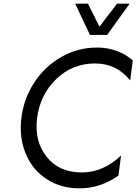

<svg xmlns="http://www.w3.org/2000/svg" viewBox="-20 -1020 746 1050"><path d="M472 -829 391 -1000H461L524 -874L620 -1000H689L566 -829ZM416 10Q311 10 233.5 -41.5Q156 -93 120 -181Q84 -269 97 -375Q110 -481 167.5 -569Q225 -657 315.5 -708.5Q406 -760 510 -760Q624 -760 706 -690L692 -580Q618 -673 500 -673Q376 -673 287.5 -587.5Q199 -502 183 -375Q167 -248 235 -162.5Q303 -77 426 -77Q546 -77 642 -170L628 -60Q529 10 416 10Z"/></svg>

Font: Orkney
Style: Italic
Weight: 400
Italic angle: -7°
Designer: Samuel Oakes and Alfredo Marco Pradil
Foundry: Alfredo Marco Pradil
Version: 1.0; ttfautohint (v1.5)